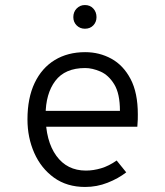

<svg xmlns="http://www.w3.org/2000/svg" viewBox="-20 -730 656 762"><path d="M318 12Q245.5 12 194.2 -25Q143 -62 116 -123Q89 -184 89 -256Q89 -341 117.5 -400.8Q146 -460.5 197.5 -491.8Q249 -523 318 -523Q374.5 -523 422 -497Q469.5 -471 498.2 -416.5Q527 -362 527 -276Q527 -268 526.8 -255.8Q526.5 -243.5 525 -227H145V-290H456Q456 -358.5 433.5 -395.2Q411 -432 378.8 -446Q346.5 -460 318 -460Q238 -460 199.5 -409Q161 -358 161 -273Q161 -170.5 203.5 -111.8Q246 -53 321 -53Q350.5 -53 381.5 -62.2Q412.5 -71.5 443 -93L481 -46Q449.5 -21.5 407 -4.8Q364.5 12 318 12ZM317 -616Q297.5 -616 284.2 -629.2Q271 -642.5 271 -662Q271 -682.5 284.2 -696.2Q297.5 -710 317 -710Q337.5 -710 350.2 -696.2Q363 -682.5 363 -662Q363 -642.5 350.2 -629.2Q337.5 -616 317 -616Z"/></svg>

Font: Overpass Mono Light
Style: Regular
Weight: 300
Monospace: yes
Designer: Delve Withrington, Dave Bailey
Foundry: Delve Fonts LLC
Version: Version 4.000